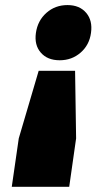

<svg xmlns="http://www.w3.org/2000/svg" viewBox="-20 -574 376 749"><path d="M53.2 -34.2 130.9 -297.9H272.9L276.9 -34.2L250 154.8H25.9ZM120.1 -445.8Q127 -493.7 161.1 -523.9Q195.3 -554.2 243.2 -554.2Q290.5 -554.2 316.2 -523.9Q341.8 -493.7 335 -445.8Q328.6 -398.4 294.4 -368.7Q260.3 -338.9 212.9 -338.9Q165 -338.9 139.2 -368.7Q113.3 -398.4 120.1 -445.8Z"/></svg>

Font: Trueno UltraBlack
Style: Italic
Weight: 950
Designer: Julieta Ulanovsky
Foundry: Julieta Ulanovsky
Version: Version 3.001b | FøM Fix